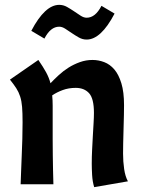

<svg xmlns="http://www.w3.org/2000/svg" viewBox="-20 -759 582 791"><path d="M138 -512Q158 -483 170 -461Q182 -439 188 -416Q203 -432 222 -449.5Q241 -467 262.5 -480.5Q284 -494 309 -503Q334 -512 361 -512Q386 -512 409.5 -503Q433 -494 451 -473Q469 -452 480 -416Q491 -380 491 -326Q491 -312 490.5 -285Q490 -258 489 -227.5Q488 -197 487.5 -169Q487 -141 487 -126Q487 -93 491.5 -62.5Q496 -32 507 -12L368 12Q361 -11 359.5 -38Q358 -65 358 -85Q358 -113 359.5 -142.5Q361 -172 362.5 -199.5Q364 -227 365.5 -251.5Q367 -276 367 -294Q367 -353 347 -375Q327 -397 292 -397Q263 -397 238.5 -388Q214 -379 195 -366Q197 -347 197 -324Q197 -301 197 -271Q197 -225 197 -188Q197 -151 197.5 -119Q198 -87 198.5 -58.5Q199 -30 200 0H65Q66 -24 67 -54Q68 -84 69.5 -117.5Q71 -151 72 -186.5Q73 -222 73 -255Q73 -294 71 -318.5Q69 -343 63 -361.5Q57 -380 47 -395.5Q37 -411 21 -431ZM452 -703Q396 -596 337 -596Q320 -596 305 -604.5Q290 -613 276 -622.5Q262 -632 249 -640.5Q236 -649 224 -649Q188 -649 163 -600L109 -632Q165 -739 224 -739Q241 -739 256 -730.5Q271 -722 285 -712.5Q299 -703 312 -694.5Q325 -686 337 -686Q373 -686 398 -735Z"/></svg>

Font: CantoraOne
Style: Regular
Weight: 400
Designer: Pablo Impallari, Rodrigo Fuenzalida
Foundry: Pablo Impallari
Version: Version 1.001; ttfautohint (v0.8) -G 200 -r 50